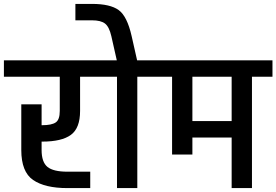

<svg xmlns="http://www.w3.org/2000/svg" viewBox="-30 -963 1415 983"><path d="M186 -238H183V-195Q183 -133 213 -108.5Q243 -84 315 -84H432V0H315Q200 0 139.5 -41.5Q79 -83 79 -195V-429H183V-322H186Q234 -322 255 -336Q276 -350 276 -395V-570H-10V-654H484V-570H380V-395Q380 -307 333 -272.5Q286 -238 186 -238Z M778 -654V-570H673V0H569V-570H464V-654H568L540 -778Q529 -826 507.5 -842.5Q486 -859 441 -859H356V-943H441Q534 -943 577.5 -911.5Q621 -880 644 -778L672 -654Z M758 -654H1365V-570H1260V0H1156V-259H955V-172H851V-570H758ZM955 -343H1156V-570H955Z"/></svg>

Font: Biryani DemiBold
Style: Regular
Weight: 600
Designer: Dan Reynolds and Mathieu Réguer
Foundry: Dan Reynolds and Mathieu Réguer
Version: Version 1.003;PS 001.003;hotconv 1.0.70;makeotf.lib2.5.58329